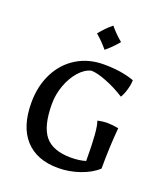

<svg xmlns="http://www.w3.org/2000/svg" viewBox="-135 -818 802 924"><g transform="rotate(20 265.5 -356.5)"><path d="M42 -241Q42 -326 75.5 -392.5Q109 -459 169.5 -496Q230 -533 308 -533Q399 -533 464 -509Q464 -488 456 -460Q448 -432 437 -415Q392 -444 341.5 -464Q291 -484 261 -484Q228 -476 199.5 -443.5Q171 -411 154 -364.5Q137 -318 137 -269Q137 -156 177.5 -106.5Q218 -57 311 -57Q353 -57 386 -67Q386 -230 370 -268Q396 -274 420 -274Q445 -274 477 -268Q468 -167 468 -58Q435 -27 380.5 -8Q326 11 270 11Q160 11 101 -54Q42 -119 42 -241ZM225 -662Q255 -699 286 -724Q314 -690 348 -662Q320 -628 286 -600Q259 -633 225 -662Z"/></g></svg>

Font: Mirza
Style: Regular
Weight: 400
Designer: Arabic design by Kourosh Beigpour, Latin design by Eduardo Tunni, engineering by Lasse Fister
Version: Version 1.0010g